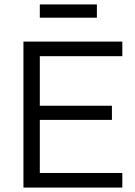

<svg xmlns="http://www.w3.org/2000/svg" viewBox="-20 -848 610 868"><path d="M86 0V-660H160V0ZM116 0V-66H533V0ZM116 -306V-370H486V-306ZM116 -594V-660H533V-594ZM160 -768V-828H418V-768Z"/></svg>

Font: Bricolage Grotesque 24pt Light
Style: Regular
Weight: 300
Designer: Mathieu Triay
Foundry: Atelier Triay
Version: Version 1.001;gftools[0.9.33.dev8+g029e19f]